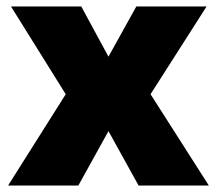

<svg xmlns="http://www.w3.org/2000/svg" viewBox="-20 -573 670 593"><path d="M183 -282 5 0H222L315 -168L408 0H625L445 -282L618 -553H401L315 -398L231 -553H14Z"/></svg>

Font: Noto Sans Lao Looped Black
Style: Regular
Weight: 900
Designer: Mark Frömberg, Ben Mitchell
Foundry: The Fontpad Ltd
Version: Version 1.002